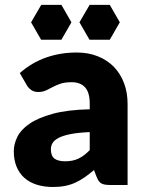

<svg xmlns="http://www.w3.org/2000/svg" viewBox="-20 -738 579 766"><path d="M418 0Q396 0 384.8 -6Q373.5 -12 366 -31L355 -59.5Q335.5 -43 317.5 -30.5Q299.5 -18 280.2 -9.2Q261 -0.5 239.2 3.8Q217.5 8 191 8Q155.5 8 126.5 -1.2Q97.5 -10.5 77.2 -28.5Q57 -46.5 46 -73.2Q35 -100 35 -135Q35 -162.5 49 -191.5Q63 -220.5 97.5 -244.2Q132 -268 190.5 -284Q249 -300 338 -302V-324Q338 -369.5 319.2 -389.8Q300.5 -410 266 -410Q238.5 -410 221 -404Q203.5 -398 189.8 -390.5Q176 -383 163 -377Q150 -371 132 -371Q116 -371 104.8 -378.8Q93.5 -386.5 87 -398L59 -446.5Q106 -488 163.2 -508.2Q220.5 -528.5 286 -528.5Q333 -528.5 370.8 -513.2Q408.5 -498 434.8 -470.8Q461 -443.5 475 -406Q489 -368.5 489 -324V0ZM240 -94.5Q270 -94.5 292.5 -105Q315 -115.5 338 -139V-211Q291.5 -209 261.5 -203Q231.5 -197 214 -188Q196.5 -179 189.8 -167.5Q183 -156 183 -142.5Q183 -116 197.5 -105.2Q212 -94.5 240 -94.5ZM265 -649 225 -718.5H144.5L104 -649L144 -579.5H225ZM458 -649 418 -718.5H337.5L297 -649L337 -579.5H418Z"/></svg>

Font: LatoHex
Style: Regular
Weight: 900
Designer: Lukasz Dziedzic
Foundry: tyPoland Lukasz Dziedzic
Version: Version 1.104; Western+Polish opensource